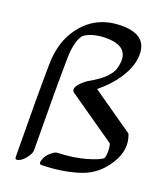

<svg xmlns="http://www.w3.org/2000/svg" viewBox="-112 -794 780 916"><g transform="rotate(15 278.0 -335.5)"><path d="M66 37Q48 42 49 26Q73 -288 89 -441Q99 -541 147 -606Q228 -716 363 -710Q515 -703 491 -580Q481 -530 440.5 -478.5Q400 -427 340 -387L538 -222Q540 -220 541 -216Q561 -145 510 -76Q454 1 365 20Q278 39 178 32Q163 31 170 12Q179 -13 201.5 -29Q224 -45 234 -44Q319 -40 381 -52.5Q443 -65 459 -78Q465 -87 467.5 -109.5Q470 -132 466 -152L238 -342Q218 -361 261 -395Q271 -403 287 -412Q346 -439 372 -462Q398 -485 406 -504Q455 -627 307 -634Q273 -635 246 -629Q210 -620 199 -604Q173 -568 165 -491Q149 -339 125 -26Q124 -15 112 1Q100 17 87.5 26Q75 35 66 37Z"/></g></svg>

Font: Kavivanar
Style: Regular
Weight: 400
Designer: Tharique Azeez
Foundry: Tharique Azeez
Version: Version 1.88